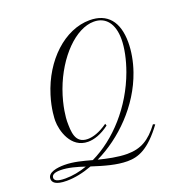

<svg xmlns="http://www.w3.org/2000/svg" viewBox="-162 -939 1240 1267"><g transform="rotate(-20 458.0 -306.0)"><path d="M759.8 2.9C692.9 91.8 630.9 128.9 534.2 128.9C470.7 128.9 396 112.8 337.4 97.7C512.7 13.2 683.6 -153.3 756.3 -362.8C780.3 -431.2 792 -500.5 792 -561.5C792 -707 725.6 -785.6 601.1 -785.6C425.8 -785.6 258.8 -629.4 191.4 -411.6C163.1 -321.3 161.6 -252 161.6 -238.8C161.6 -170.9 198.2 -34.7 319.3 -34.7C360.8 -34.7 412.6 -50.8 469.2 -93.8L464.8 -107.9C406.2 -66.4 358.9 -52.7 323.2 -52.7C233.9 -52.7 233.9 -137.2 233.9 -209.5C233.9 -226.1 239.3 -312.5 278.3 -419.9C351.6 -620.1 496.6 -767.1 624 -767.1C707 -767.1 756.8 -705.1 756.8 -596.7C756.8 -535.2 740.7 -457.5 712.4 -379.4C633.8 -163.6 476.1 8.3 306.2 89.4C243.7 72.3 181.6 55.2 118.2 55.2C68.8 55.2 0.5 64.5 0.5 110.4C0.5 134.3 19 159.2 98.6 159.2C154.8 159.2 215.8 146.5 277.3 123.5C361.8 150.9 444.3 174.8 519.5 174.8C595.7 174.8 670.9 148.4 773.9 8.8ZM95.7 141.6C33.7 141.6 20 126.5 20 110.4C20 88.4 43 78.6 82 78.6C136.2 78.6 198.2 97.2 243.2 112.3L248 113.8C197.3 131.8 145.5 141.6 95.7 141.6Z"/></g></svg>

Font: Petit Formal Script
Style: Regular
Weight: 400
Designer: Pablo Impallari, Brenda Gallo, Rodrigo Fuenzalida
Foundry: Pablo Impallari, Brenda Gallo, Rodrigo Fuenzalida
Version: Version 1.001